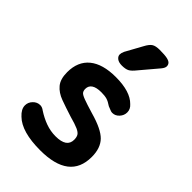

<svg xmlns="http://www.w3.org/2000/svg" viewBox="-188 -668 749 749"><g transform="rotate(45 186.0 -293.5)"><path d="M182 10Q343 10 343 -114Q343 -163 317 -189.5Q291 -216 223 -235Q183 -247 164.5 -254Q146 -261 141.5 -267.5Q137 -274 137 -284Q137 -301 150.5 -310Q164 -319 191 -319Q210 -319 222 -315.5Q234 -312 250 -301Q265 -295 269 -293.5Q273 -292 278 -292Q294 -292 306 -305Q318 -318 318 -335Q318 -353 303 -366Q269 -401 189 -401Q117 -401 79 -370Q41 -339 41 -280Q41 -242 58 -221.5Q75 -201 105 -190Q135 -179 173 -167Q206 -158 221.5 -151Q237 -144 242 -135.5Q247 -127 247 -113Q247 -71 186 -71Q158 -71 131.5 -80.5Q105 -90 79 -107Q74 -111 68.5 -113Q63 -115 58 -115Q41 -115 28.5 -102Q16 -89 16 -72Q16 -51 38 -31Q80 10 182 10ZM300 -571Q300 -579 295 -585Q290 -591 276.5 -594Q263 -597 235 -597Q213 -597 202 -590Q191 -583 180 -562L142 -493Q137 -482 137 -474Q137 -464 146.5 -456.5Q156 -449 174 -449Q193 -449 204 -454.5Q215 -460 230 -479L290 -550Q300 -562 300 -571Z"/></g></svg>

Font: Beiruti SemiBold
Style: Regular
Weight: 600
Designer: Arlette Boutros
Foundry: Boutros
Version: Version 1.41